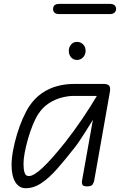

<svg xmlns="http://www.w3.org/2000/svg" viewBox="-20 -959 639 988"><path d="M112 9.5Q78 9.5 58.8 -22.2Q39.5 -54 39.5 -110Q39.5 -142.5 47 -183.5Q54.5 -224.5 67.2 -267Q80 -309.5 96.5 -347.5Q113 -385.5 130.5 -412Q158.5 -454 195.2 -479.2Q232 -504.5 274 -515.8Q316 -527 358.5 -527H512Q535 -527 542.2 -517.5Q549.5 -508 545 -483.5L464.5 -28.5Q463.5 -23 457.8 -11.5Q452 0 428.5 0Q407.5 0 404 -8.8Q400.5 -17.5 401.5 -25.5L458 -342.5Q439 -311.5 421.8 -284.2Q404.5 -257 389.5 -234.5Q374.5 -212 361 -195.5Q316 -138 275.2 -91.5Q234.5 -45 194.5 -17.8Q154.5 9.5 112 9.5ZM101 -118Q101 -106 102.2 -90.8Q103.5 -75.5 109.2 -64.2Q115 -53 128.5 -53Q153.5 -53 199 -95.5Q244.5 -138 314 -225Q363 -287.5 404.8 -349.5Q446.5 -411.5 478.5 -465.5H358.5Q332 -465.5 298.8 -457.2Q265.5 -449 233.2 -428.8Q201 -408.5 177.5 -373Q162.5 -350.5 148.8 -316.5Q135 -282.5 124.2 -245Q113.5 -207.5 107.2 -173.8Q101 -140 101 -118ZM376 -650.5Q357.5 -650.5 345.8 -664Q334 -677.5 334 -697.5Q334 -715.5 345.5 -729.5Q357 -743.5 376 -743.5Q394.5 -743.5 407.5 -730.8Q420.5 -718 420.5 -697.5Q420.5 -678 407.8 -664.2Q395 -650.5 376 -650.5ZM286 -886.5Q267.5 -886.5 260.2 -894.2Q253 -902 253 -913Q253 -924 260.2 -931.5Q267.5 -939 286 -939H544.5Q562.5 -939 570 -931.5Q577.5 -924 577.5 -913Q577.5 -902.5 569.8 -894.5Q562 -886.5 544.5 -886.5Z"/></svg>

Font: Edu QLD Hand
Style: Regular
Weight: 400
Designer: Tina and Corey Anderson, Eben Sorkin
Foundry: Sorkin Type Co.
Version: Version 2.000